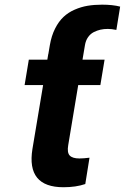

<svg xmlns="http://www.w3.org/2000/svg" viewBox="-20 -780 527 810"><path d="M421.2 -528.4 403.4 -421.2H310L267.8 -167.6Q262.4 -136.4 274.1 -123.9Q285.9 -111.5 315 -111.5Q332.7 -111.5 357.6 -114.7L339.8 -3.6Q300.4 9.9 247.9 9.9Q90.9 9.9 116.8 -151.3L161.9 -421.2H83.8L101.6 -528.4H179.7L183.6 -551.8H183.9L190.3 -589.5Q197.1 -629.3 212.4 -659.4Q227.6 -689.6 247.9 -708.6Q268.1 -727.6 295.1 -739.3Q322.1 -751.1 350 -755.7Q377.8 -760.3 410.9 -760.3Q455.3 -760.3 486.9 -752.1L470.9 -653.8Q450.3 -658 434.7 -658Q418.3 -658 403.9 -654.8Q389.6 -651.6 375.4 -644.4Q361.2 -637.1 351.4 -623Q341.6 -609 338.4 -589.5L328.1 -528.4Z"/></svg>

Font: Karasuma Gothic
Style: Bold Italic
Weight: 700
Italic angle: 9.39998°
Designer: Rasmus Andersson / Ryoko Nishizuka
Foundry: Genbu
Version: Version 1.00